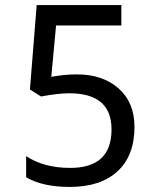

<svg xmlns="http://www.w3.org/2000/svg" viewBox="-20 -734 640 764"><path d="M84 -28.8V-112.8Q154.3 -65.9 259.8 -65.9Q423.8 -65.9 423.8 -219.2Q423.8 -362.8 255.9 -362.8Q212.4 -362.8 143.1 -350.1L99.1 -377.9L126 -713.9H462.9V-632.8H203.1L184.1 -428.2Q236.3 -438 286.1 -438Q388.7 -438 451.9 -382.1Q515.1 -326.2 515.1 -229Q515.1 -114.7 447.8 -52.5Q380.4 9.8 257.8 9.8Q148.4 9.8 84 -28.8Z"/></svg>

Font: Droid Sans Mono
Style: Regular
Weight: 400
Monospace: yes
Version: Version 1.00 build 112